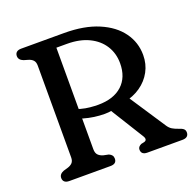

<svg xmlns="http://www.w3.org/2000/svg" viewBox="-124 -827 964 954"><g transform="rotate(-20 358.0 -350.0)"><path d="M643.4 -463.2Q643.4 -415.8 622.2 -376.6Q601 -337.4 562.8 -310.9Q524.5 -284.4 473.3 -274.4Q453.7 -271 436.9 -265.8Q420 -260.7 402.8 -256.9Q385.5 -253.2 364.4 -253.2Q337.4 -253.2 309.3 -257.1Q281.1 -261.1 255.5 -268.6Q229.9 -276.1 210.4 -286.4L213.8 -337.4Q234.8 -324.4 259 -317.8Q283.1 -311.2 306.8 -309Q330.5 -306.8 348.8 -306.8Q430.8 -306.8 476.2 -348.3Q521.6 -389.8 521.6 -464Q521.6 -516.1 495.8 -557Q470 -597.9 421.8 -621.2Q373.5 -644.6 306 -644.6H250.4V-107.8Q250.4 -87.5 259.9 -77.5Q269.3 -67.5 285.4 -62.6L314 -56.6Q325 -51.8 330 -44.8Q335 -37.8 335 -27.6Q335 0 301.8 0H84.6Q68 0 59.7 -7.3Q51.4 -14.6 51.4 -27.6Q51.4 -48.4 76 -57.8L98 -64.2Q114.3 -69 123.6 -78.7Q133 -88.3 133 -107.8V-592.2Q133 -611.7 123.6 -621.5Q114.3 -631.3 98 -635.8L76 -642.2Q51.4 -651.6 51.4 -672.4Q51.4 -685.4 59.7 -692.7Q68 -700 84.6 -700H311.4Q417.4 -700 491.6 -668.5Q565.8 -637.1 604.6 -583.6Q643.4 -530.1 643.4 -463.2ZM383.6 -280 497.8 -294.8 629.9 -94.4Q639.9 -79.4 652.3 -72.1Q664.6 -64.7 680.6 -59.3Q700.5 -53.1 708.1 -46.3Q715.7 -39.4 715.7 -27.6Q715.7 -14.6 707.6 -7.3Q699.4 0 682.5 0H497.2Q465 0 465 -27.6Q465 -35.6 469.8 -41.2Q474.6 -46.8 483.2 -51L499.8 -54.6Q509.5 -57.3 511.2 -64.5Q512.9 -71.6 505.8 -83.2Z"/></g></svg>

Font: Fraunces SuperSoft Wonky
Style: Regular
Weight: 900
Version: Version 1.000;[b76b70a41]